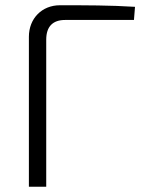

<svg xmlns="http://www.w3.org/2000/svg" viewBox="-20 -711 556 731"><path d="M90 0H156V-560C156 -610 181 -635 228 -635H490L494 -685C401 -691 304 -691 208 -691C140 -691 90 -641 90 -571Z"/></svg>

Font: SnT
Style: Regular
Weight: 300
Designer: Natanael Gama
Version: Version 1.001;PS 001.001;hotconv 1.0.70;makeotf.lib2.5.58329